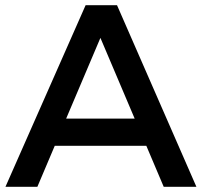

<svg xmlns="http://www.w3.org/2000/svg" viewBox="-20 -720 778 740"><path d="M611 0 544 -158H191L124 0H1L310 -700H431L737 0ZM235 -263H499L367 -574Z"/></svg>

Font: Montserrat-Arabic
Style: Regular
Weight: 400
Designer: Mohamed Gaber
Foundry: Kief Type Foundry
Version: Version 5.008;PS 005.008;hotconv 1.0.88;makeotf.lib2.5.64775